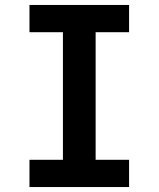

<svg xmlns="http://www.w3.org/2000/svg" viewBox="-20 -755 640 775"><path d="M99 0V-110H234V-625H99V-735H501V-625H366V-110H501V0Z"/></svg>

Font: Iosevka Custom XBdEx
Style: Regular
Weight: 800
Width: 7
Monospace: yes
Designer: Belleve Invis
Foundry: Belleve Invis
Version: Version 11.2.4; ttfautohint (v1.8.4)